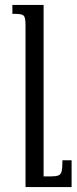

<svg xmlns="http://www.w3.org/2000/svg" viewBox="-20 -512 309 775"><path d="M269 135V243H83V-411Q83 -441 76 -448.5Q69 -456 42 -456H30V-492H156V200H186Q206 200 216 196Q226 192 229 178.5Q232 165 232 135Z"/></svg>

Font: Noto Serif Armenian Condensed
Style: Regular
Weight: 400
Width: 3
Designer: Monotype Design Team
Foundry: Monotype Imaging Inc.
Version: Version 2.008; ttfautohint (v1.8.4.7-5d5b)